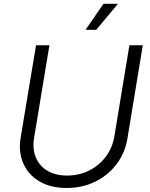

<svg xmlns="http://www.w3.org/2000/svg" viewBox="-20 -962 775 994"><path d="M325.2 11.2Q241.7 11.2 184.1 -22.9Q126.5 -57.1 100.6 -116.2Q74.7 -175.3 86.9 -249.5L166.5 -727.5H235.8L156.7 -249.5Q147 -191.9 165.3 -147.5Q183.6 -103 225.1 -78.1Q266.6 -53.2 327.6 -53.2Q390.6 -53.2 442.4 -79.6Q494.1 -106 528.1 -151.4Q562 -196.8 571.8 -254.4L649.9 -727.5H719.2L639.6 -244.6Q627.4 -169.9 583.5 -112.1Q539.6 -54.2 472.9 -21.5Q406.2 11.2 325.2 11.2ZM422.9 -807.6 515.6 -942.4H590.8L478 -807.6Z"/></svg>

Font: Inter Light
Style: Italic
Weight: 300
Italic angle: -9.3988°
Designer: Rasmus Andersson
Foundry: rsms
Version: Version 4.001;git-66647c0bb